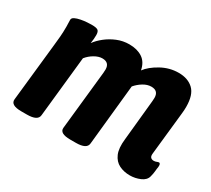

<svg xmlns="http://www.w3.org/2000/svg" viewBox="-110 -718 1003 913"><g transform="rotate(30 392.0 -261.5)"><path d="M680 8Q647 8 621 -5Q595 -18 582 -48Q569 -78 575 -130L597 -352Q598 -362 598 -370Q598 -409 559 -409Q537 -409 515 -395.5Q493 -382 477 -363L443 -30Q440 2 381 2H350Q291 2 294 -30L328 -352Q328 -358 328.5 -362Q329 -366 329 -370Q329 -409 290 -409Q270 -409 247.5 -396Q225 -383 209 -363L174 -30Q171 2 112 2H81Q22 2 25 -31L59 -349Q62 -376 64 -399.5Q66 -423 66 -453Q66 -462 65.5 -471Q65 -480 65 -491Q65 -501 77 -507Q89 -513 107 -516.5Q125 -520 141.5 -521Q158 -522 166 -522Q192 -522 200.5 -515.5Q209 -509 209 -490Q209 -469 205 -444Q220 -465 245 -485Q270 -505 301.5 -518Q333 -531 368 -531Q411 -531 440 -512Q469 -493 477 -451Q499 -481 544 -506Q589 -531 639 -531Q690 -531 720 -502.5Q750 -474 750 -408Q750 -400 749.5 -391Q749 -382 748 -373L723 -138Q721 -122 727 -115.5Q733 -109 744 -109Q752 -109 759 -112Q766 -115 770 -115Q780 -115 778 -94Q776 -84 775 -70.5Q774 -57 769 -38Q763 -15 736 -3.5Q709 8 680 8Z"/></g></svg>

Font: Asap Semi Condensed Semi Condensed Regular
Style: Bold Italic
Weight: 700
Width: 4
Italic angle: -6°
Designer: Pablo Cosgaya
Foundry: Omnibus-Type
Version: Version 3.001; ttfautohint (v1.8.4.7-5d5b)